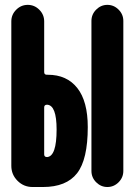

<svg xmlns="http://www.w3.org/2000/svg" viewBox="-20 -750 540 770"><path d="M474.6 -666V-64.5Q474.6 -38.1 455.6 -19Q436.5 0 410.6 0Q384.8 0 365.7 -19Q346.7 -38.1 346.7 -64.5V-666Q346.7 -692.4 365.7 -711.4Q384.8 -730.5 410.6 -730.5Q436.5 -730.5 455.6 -711.4Q474.6 -692.4 474.6 -666ZM168.9 -120.1Q207 -123 207 -230.5Q207 -328.1 168.9 -330.1Q157.2 -330.1 157.2 -319.3V-130.9Q157.2 -120.1 168.9 -120.1ZM171.9 -450.2Q248 -450.2 290 -397Q332 -343.8 332 -240.2Q332 -110.4 289.1 -55.2Q246.1 0 152.3 0H110.4Q75.2 0 50.3 -24.9Q25.4 -49.8 25.4 -85V-664.1Q25.4 -691.4 44.9 -710.9Q64.5 -730.5 91.3 -730.5Q118.2 -730.5 137.7 -710.9Q157.2 -691.4 157.2 -664.1V-460.9Q157.2 -450.2 168 -450.2Z"/></svg>

Font: Rounded-X Mgen+ 2m bold
Style: Bold
Weight: 700
Designer: [Source Han Sans]
Ryoko NISHIZUKA  (kana & ideographs); Paul D. Hunt (Latin, Greek & Cyrillic); Wenlong ZHANG  (bopomofo
Version: Version 1.059.20150602